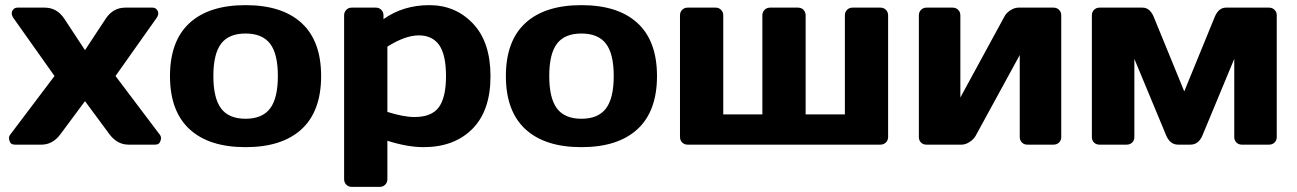

<svg xmlns="http://www.w3.org/2000/svg" viewBox="-20 -565 5067 750"><path d="M17.1 -15.1Q15.1 -20 15.1 -27.1Q15.1 -34.2 22.9 -43L192.9 -268.1L34.2 -492.2Q18.6 -512.7 32.2 -528.3Q38.1 -535.2 48.8 -535.2H154.8Q202.1 -535.2 231 -492.2L312 -369.1L393.1 -492.2Q421.9 -535.2 469.2 -535.2H575.2Q585.9 -535.2 591.8 -528.3Q605.5 -512.7 589.8 -492.2L431.2 -268.1L601.1 -43Q608.9 -34.2 608.9 -26.6Q608.9 -19 606.9 -15.1Q603 0 585.9 0H481.9Q437 0 405.8 -43L312 -169.9L217.8 -43Q187 0 142.1 0H38.1Q21 0 17.1 -15.1Z M720.2 -60.5Q644 -130.9 644 -267.8Q644 -404.8 720.2 -474.9Q796.4 -544.9 939.2 -544.9Q1082 -544.9 1158.2 -474.9Q1234.4 -404.8 1234.4 -267.8Q1234.4 -130.9 1158.2 -60.5Q1082 9.8 939.2 9.8Q796.4 9.8 720.2 -60.5ZM843.8 -394.5Q813.5 -355 813.5 -268.1Q813.5 -181.2 843.8 -141.1Q874 -101.1 939.2 -101.1Q1004.4 -101.1 1034.9 -141.1Q1065.4 -181.2 1065.4 -268.1Q1065.4 -355 1034.9 -394.5Q1004.4 -434.1 939.2 -434.1Q874 -434.1 843.8 -394.5Z M1324.2 134.8V-504.9Q1324.2 -518.1 1332.8 -526.6Q1341.3 -535.2 1354 -535.2H1448.2Q1460.9 -535.2 1469.5 -526.6Q1478 -518.1 1478 -504.9V-490.2Q1555.2 -544.9 1657.2 -544.9Q1759.3 -544.9 1827.6 -472.9Q1896 -400.9 1896 -266.8Q1896 -132.8 1825.2 -61.5Q1754.4 9.8 1634.3 9.8Q1572.3 9.8 1493.2 -15.1V134.8Q1493.2 147.9 1484.6 156.5Q1476.1 165 1463.4 165H1354Q1341.3 165 1332.8 156.5Q1324.2 147.9 1324.2 134.8ZM1493.2 -127.9Q1556.2 -107.9 1599.1 -107.9Q1666 -107.9 1694.1 -146Q1722.2 -184.1 1722.2 -267.6Q1722.2 -351.1 1695.6 -388.9Q1668.9 -426.8 1616 -426.8Q1563 -426.8 1493.2 -382.8Z M2032.2 -60.5Q1956.1 -130.9 1956.1 -267.8Q1956.1 -404.8 2032.2 -474.9Q2108.4 -544.9 2251.2 -544.9Q2394 -544.9 2470.2 -474.9Q2546.4 -404.8 2546.4 -267.8Q2546.4 -130.9 2470.2 -60.5Q2394 9.8 2251.2 9.8Q2108.4 9.8 2032.2 -60.5ZM2155.8 -394.5Q2125.5 -355 2125.5 -268.1Q2125.5 -181.2 2155.8 -141.1Q2186 -101.1 2251.2 -101.1Q2316.4 -101.1 2346.9 -141.1Q2377.4 -181.2 2377.4 -268.1Q2377.4 -355 2346.9 -394.5Q2316.4 -434.1 2251.2 -434.1Q2186 -434.1 2155.8 -394.5Z M2636.2 -29.8V-504.9Q2636.2 -518.1 2644.8 -526.6Q2653.3 -535.2 2666 -535.2H2775.4Q2788.1 -535.2 2796.6 -526.6Q2805.2 -518.1 2805.2 -504.9V-118.2H2958V-504.9Q2958 -518.1 2966.6 -526.6Q2975.1 -535.2 2988.3 -535.2H3097.2Q3110.4 -535.2 3118.7 -526.6Q3127 -518.1 3127 -504.9V-118.2H3280.3V-504.9Q3280.3 -518.1 3288.8 -526.6Q3297.4 -535.2 3310.1 -535.2H3418.9Q3432.1 -535.2 3440.7 -526.6Q3449.2 -518.1 3449.2 -504.9V-29.8Q3449.2 -17.1 3440.7 -8.5Q3432.1 0 3418.9 0H2666Q2653.3 0 2644.8 -8.5Q2636.2 -17.1 2636.2 -29.8Z M3569.3 -29.8V-504.9Q3569.3 -518.1 3577.9 -526.6Q3586.4 -535.2 3599.1 -535.2H3701.2Q3714.4 -535.2 3722.9 -526.6Q3731.4 -518.1 3731.4 -504.9V-184.1L3903.3 -500Q3911.1 -515.1 3927.2 -525.1Q3943.4 -535.2 3958.5 -535.2H4095.2Q4108.4 -535.2 4116.9 -526.6Q4125.5 -518.1 4125.5 -504.9V-29.8Q4125.5 -16.6 4116.9 -8.3Q4108.4 0 4095.2 0H3993.2Q3980 0 3971.7 -8.5Q3963.4 -17.1 3963.4 -29.8V-350.1L3791.5 -35.2Q3783.7 -21 3767.6 -10.5Q3751.5 0 3736.3 0H3599.1Q3585.9 0 3577.6 -8.3Q3569.3 -16.6 3569.3 -29.8Z M4245.1 -29.8V-504.9Q4245.1 -518.1 4253.7 -526.6Q4262.2 -535.2 4274.9 -535.2H4442.9Q4471.7 -535.2 4486.8 -499L4606 -208L4725.1 -499Q4740.2 -535.2 4769 -535.2H4937Q4950.2 -535.2 4958.7 -526.6Q4967.3 -518.1 4967.3 -504.9V-29.8Q4967.3 -16.6 4958.7 -8.3Q4950.2 0 4937 0H4831.1Q4817.9 0 4809.6 -8.5Q4801.3 -17.1 4801.3 -29.8V-335L4676.3 -34.2Q4661.1 0 4629.9 0H4582Q4551.3 0 4536.1 -34.2L4411.1 -335V-29.8Q4411.1 -16.6 4402.6 -8.3Q4394 0 4380.9 0H4274.9Q4261.7 0 4253.4 -8.3Q4245.1 -16.6 4245.1 -29.8Z"/></svg>

Font: Days One
Style: Regular
Weight: 400
Designer: Alexander Kalachev, Alexey Maslov, Jovanny Lemonad
Foundry: Alexander Kalachev, Alexey Maslov, Jovanny Lemonad
Version: Version 1.002